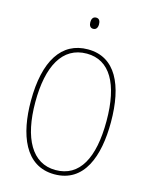

<svg xmlns="http://www.w3.org/2000/svg" viewBox="-134 -994 851 1089"><g transform="rotate(15 292.0 -450.0)"><path d="M293 -910C273 -910 267 -893 267 -877C267 -859 274 -844 292 -844C310 -844 318 -858 318 -877C318 -893 313 -910 293 -910ZM527 -358C527 -576 457 -724 295 -724C141 -724 57 -594 57 -358C57 -164 118 10 293 10C467 10 527 -158 527 -358ZM83 -358C83 -569 152 -699 295 -699C430 -699 501 -576 501 -358C501 -141 434 -15 293 -15C155 -15 83 -146 83 -358Z"/></g></svg>

Font: Noto Sans Condensed Thin
Style: Regular
Weight: 100
Width: 3
Designer: Monotype Design Team
Foundry: Monotype Imaging Inc.
Version: Version 2.013